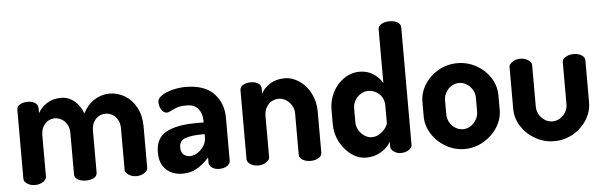

<svg xmlns="http://www.w3.org/2000/svg" viewBox="-48 -918 3436 1092"><g transform="rotate(-5 1669.5 -371.5)"><path d="M257.2 -368Q237 -368 219 -357.3Q201 -346.7 190 -326.3Q179 -306 179 -278V-41Q179 -26.1 159.5 -13Q140 0 114 0Q87.3 0 68.7 -12.5Q50 -25 50 -41V-435Q50 -453 67.3 -464Q84.7 -475 114 -475Q137.8 -475 154.4 -464Q171 -453 171 -435V-405Q189 -438 222.9 -459.5Q256.8 -481 303 -481Q345.4 -481 378.7 -453.5Q412 -426 428 -381Q452.8 -430 493.6 -455.5Q534.3 -481 579 -481Q626 -481 666.5 -457Q707 -433 732 -386.7Q757 -340.4 757 -278V-41Q757 -26.1 737.5 -13Q718 0 692 0Q667 0 647.5 -13Q628 -26.1 628 -41V-278Q628 -306.7 616.5 -327.3Q605 -348 586.4 -358.5Q567.8 -369 547.2 -369Q526 -369 508 -358.5Q490 -348 479 -327.5Q468 -307 468 -279V-40Q468 -20 449 -10Q430 0 403 0Q378 0 358.5 -10.5Q339 -21 339 -40V-278Q339 -305 327.5 -325.5Q316 -346 297 -357Q278 -368 257.2 -368Z M1228 -286V-41Q1228 -24 1210 -12Q1192 0 1165 0Q1140 0 1123.5 -12Q1107 -24 1107 -41V-70Q1075 -34 1038.5 -12.5Q1002 9 955 9Q898 9 861.5 -25Q825 -59 825 -124Q825 -205 885 -238Q945 -271 1058 -271H1099V-284Q1099 -321 1077.5 -348.5Q1056 -376 1011 -376Q979 -376 960 -370Q941 -364 922 -354Q906 -345 897 -345Q877 -345 865 -365Q853 -385 853 -409Q853 -429 877.5 -445.5Q902 -462 939.5 -471.5Q977 -481 1013 -481Q1122 -481 1175 -425.5Q1228 -370 1228 -286ZM954 -141Q954 -114 968.5 -100.5Q983 -87 1007 -87Q1027 -87 1049 -101Q1071 -115 1085 -137Q1099 -159 1099 -183V-204H1084Q1023 -204 988.5 -191.5Q954 -179 954 -141Z M1388 0Q1361.3 0 1342.7 -12.5Q1324 -25 1324 -41V-435Q1324 -453 1341.3 -464Q1358.7 -475 1388 -475Q1411.8 -475 1428.4 -464Q1445 -453 1445 -435V-405Q1461 -437 1496.3 -459Q1531.6 -481 1579 -481Q1624 -481 1664 -453.5Q1704 -426 1727.5 -379Q1751 -332 1751 -278V-41Q1751 -22 1731.5 -11Q1712 0 1686 0Q1661 0 1641.5 -11Q1622 -22 1622 -41V-278Q1622 -300.3 1610 -321.4Q1598.1 -342.4 1578 -355.2Q1558 -368 1535.3 -368Q1514 -368 1495 -357Q1476 -346 1464.5 -325.4Q1453 -304.8 1453 -278V-41Q1453 -26.1 1433.5 -13Q1414 0 1388 0Z M2266 -712V-41Q2266 -25 2247.5 -12.5Q2229 0 2202 0Q2179 0 2161.5 -13Q2144 -26 2144 -41V-70Q2128 -38 2089.5 -14.5Q2051 9 2005 9Q1959 9 1919 -20Q1879 -49 1854.5 -96Q1830 -143 1830 -196V-278Q1830 -333 1854 -379.5Q1878 -426 1919 -453.5Q1960 -481 2008 -481Q2052 -481 2085.5 -459Q2119 -437 2137 -405V-712Q2137 -730 2155.5 -741Q2174 -752 2202 -752Q2230 -752 2248 -741Q2266 -730 2266 -712ZM2046 -104Q2070 -104 2090.5 -117.5Q2111 -131 2124 -149Q2137 -167 2137 -178V-278Q2137 -305 2124 -325.5Q2111 -346 2090 -357Q2069 -368 2047 -368Q2023 -368 2003 -355Q1983 -342 1971 -321Q1959 -300 1959 -278V-196Q1959 -173 1971 -152Q1983 -131 2003 -117.5Q2023 -104 2046 -104Z M2783 -278V-196Q2783 -142.8 2752.9 -95.7Q2722.9 -48.6 2672.7 -19.8Q2622.6 9 2566 9Q2508.9 9 2459 -19.5Q2409 -48 2379 -95.5Q2349 -143 2349 -196V-278Q2349 -331.1 2378.5 -378Q2408 -425 2457.9 -453Q2507.8 -481 2566 -481Q2623 -481 2673 -453.5Q2723 -426 2753 -379.1Q2783 -332.1 2783 -278ZM2566 -368Q2542.4 -368 2522 -355.1Q2501.6 -342.3 2489.8 -321.1Q2478 -300 2478 -278V-196Q2478 -172.8 2489.8 -151.3Q2501.6 -129.8 2522 -116.9Q2542.4 -104 2566 -104Q2589.5 -104 2609.7 -117.2Q2629.9 -130.5 2641.9 -151.7Q2654 -172.8 2654 -196V-278Q2654 -300.2 2642 -321.1Q2630 -342 2609.6 -355Q2589.3 -368 2566 -368Z M2860 -194V-434Q2860 -449 2879.5 -462Q2899 -475 2925 -475Q2950 -475 2969.5 -462Q2989 -449 2989 -434V-194Q2989 -172 3000.8 -151Q3012.6 -130 3033 -117Q3053.4 -104 3077 -104Q3100.5 -104 3120.8 -117Q3141 -130 3152.5 -150.6Q3164 -171.1 3164 -194V-435Q3164 -451 3183.5 -463Q3203 -475 3229 -475Q3257 -475 3275 -463Q3293 -451 3293 -435V-194Q3293 -140.9 3263.5 -94Q3234 -47 3184.4 -19Q3134.8 9 3076.9 9Q3019 9 2969 -19.5Q2919 -48 2889.5 -94.5Q2860 -140.9 2860 -194Z"/></g></svg>

Font: Dosis
Style: Regular
Weight: 400
Designer: Edgar Tolentino, Pablo Impallari, Igino Marini
Foundry: Edgar Tolentino, Pablo Impallari, Igino Marini
Version: Version 1.007;Glyphs 3.1.1 (3134)